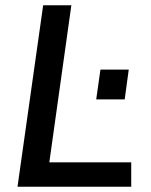

<svg xmlns="http://www.w3.org/2000/svg" viewBox="-20 -706 572 726"><path d="M46.2 0 143.2 -686H249.8L166.5 -92.2H476.2V0ZM343.8 -330.2 359.8 -442.8H466.8L451.5 -330.2Z"/></svg>

Font: Chivo Medium
Style: Italic
Weight: 500
Italic angle: -8.05°
Designer: Hector Gatti
Foundry: Omnibus-Type
Version: Version 2.002